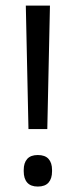

<svg xmlns="http://www.w3.org/2000/svg" viewBox="-20 -659 272 688"><path d="M149.5 -196.5H82L72.5 -639H159ZM115.5 9.5Q90 9.5 77.5 -4.8Q65 -19 65 -45V-50Q65 -75.5 77.5 -89.5Q90 -103.5 115.5 -103.5Q141.5 -103.5 154 -89.5Q166.5 -75.5 166.5 -50V-45Q166.5 -19 154 -4.8Q141.5 9.5 115.5 9.5Z"/></svg>

Font: Anek Latin Medium
Style: Regular
Weight: 400
Version: Version 1.003